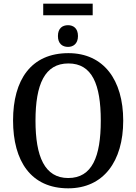

<svg xmlns="http://www.w3.org/2000/svg" viewBox="-20 -1014 742 1044"><path d="M215 -931H484V-994H215ZM350 -759C378 -759 404 -776 404 -818C404 -861 378 -877 350 -877C320 -877 295 -861 295 -818C295 -776 320 -759 350 -759ZM351 10C543 10 650 -137 650 -358C650 -580 543 -725 352 -725C149 -725 51 -580 51 -359C51 -137 149 10 351 10ZM351 -46C223 -46 173 -162 173 -358C173 -555 223 -669 352 -669C481 -669 528 -555 528 -358C528 -162 481 -46 351 -46Z"/></svg>

Font: Noto Serif SemiCondensed Medium
Style: Regular
Weight: 500
Width: 4
Designer: Monotype Design Team
Foundry: Monotype Imaging Inc.
Version: Version 2.014